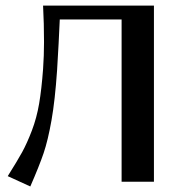

<svg xmlns="http://www.w3.org/2000/svg" viewBox="-20 -653 640 690"><path d="M417 0V-583H194.8Q191.4 -501.5 185.1 -399.9Q177.7 -292 165 -220.2Q152.3 -148.4 136.7 -102.5Q121.1 -56.6 88.9 17.1L7.8 -20Q42 -74.2 59.6 -106.2Q77.1 -138.2 94.5 -183.6Q111.8 -229 120.6 -280.5Q129.4 -332 134.8 -404.8Q138.2 -453.6 138.2 -502Q138.2 -567.9 134.8 -632.8H533.2V0Z"/></svg>

Font: Resagokr
Style: Bold
Weight: 600
Designer: gluk
Foundry: gluk
Version: Version 0.95